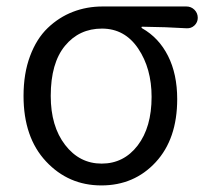

<svg xmlns="http://www.w3.org/2000/svg" viewBox="-20 -560 644 593"><path d="M52.7 -263.7Q52.7 -333 72.8 -386.7Q92.8 -440.4 127.4 -473.6Q162.1 -506.8 205.1 -523.4Q248 -540 296.9 -540H555.7Q570.3 -540 580.6 -529.8Q590.8 -519.5 590.8 -504.9Q590.8 -491.2 580.6 -481.4Q570.3 -471.7 555.7 -472.7Q494.1 -476.6 418.9 -477.5Q417 -477.5 417 -475.6Q417 -473.6 418.9 -472.7Q470.7 -443.4 499 -387.2Q527.3 -331.1 527.3 -253.9Q527.3 -130.9 460.9 -59.1Q394.5 12.7 293 12.7Q191.4 12.7 122.1 -61.5Q52.7 -135.7 52.7 -263.7ZM293.9 -54.7Q362.3 -54.7 405.3 -110.8Q448.2 -167 448.2 -260.7Q448.2 -348.6 406.7 -410.2Q365.2 -471.7 294.9 -471.7Q224.6 -471.7 180.7 -418.5Q136.7 -365.2 136.7 -263.7Q136.7 -169.9 181.2 -112.3Q225.6 -54.7 293.9 -54.7Z"/></svg>

Font: Gen Jyuu Gothic P Normal
Style: Regular
Weight: 300
Designer: [Source Han Sans]
Ryoko NISHIZUKA  (kana & ideographs); Paul D. Hunt (Latin, Greek & Cyrillic); Wenlong ZHANG  (bopomofo
Version: Version 1.002.20150607